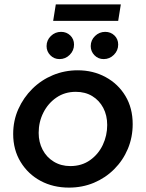

<svg xmlns="http://www.w3.org/2000/svg" viewBox="-20 -842 663 874"><path d="M294 12Q222 12 165 -18.5Q108 -49 74 -104.5Q40 -160 40 -232Q40 -293 63.5 -345.5Q87 -398 127.5 -438Q168 -478 221 -500Q274 -522 334 -522Q404 -522 461 -491Q518 -460 551 -405Q584 -350 584 -277Q584 -217 562 -164.5Q540 -112 500 -72Q460 -32 407.5 -10Q355 12 294 12ZM300 -86Q352 -86 390 -113Q428 -140 448 -182.5Q468 -225 468 -273Q468 -317 450 -351Q432 -385 400 -404.5Q368 -424 325 -424Q275 -424 237 -398Q199 -372 177.5 -329.5Q156 -287 156 -237Q156 -195 174 -160.5Q192 -126 225 -106Q258 -86 300 -86ZM452 -573Q427 -573 410 -590.5Q393 -608 393 -632Q393 -659 412.5 -678Q432 -697 459 -697Q484 -697 501 -680.5Q518 -664 518 -639Q518 -612 498.5 -592.5Q479 -573 452 -573ZM251 -573Q226 -573 209 -590.5Q192 -608 192 -632Q192 -659 211.5 -678Q231 -697 258 -697Q283 -697 300 -680.5Q317 -664 317 -639Q317 -612 297.5 -592.5Q278 -573 251 -573ZM222 -747 234 -822H530L518 -747Z"/></svg>

Font: MuseoModerno Thin Medium
Style: Italic
Weight: 500
Italic angle: -9°
Version: Version 1.003